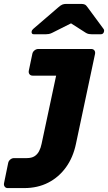

<svg xmlns="http://www.w3.org/2000/svg" viewBox="-102 -770 551 980"><path d="M-62.9 190Q-72.5 190 -77.9 182.8Q-83.4 175.5 -81.4 164.9L-60.3 62.1Q-58.3 51.5 -49.6 44.3Q-40.9 37 -30.3 37H34.4Q59.1 37 73.9 27.6Q88.7 18.3 97.4 1.7Q106.1 -14.9 110.2 -35.5L184.5 -383.9H64.9Q54.3 -383.9 48.6 -391.1Q43 -398.4 45 -409L63 -494.9Q65 -505.5 74.1 -512.8Q83.1 -520 93.7 -520H363.6Q374.2 -520 379.7 -512.8Q385.1 -505.5 383.1 -494.9L285.6 -35.5Q271.2 33.4 234.8 83.9Q198.4 134.4 144.3 162.2Q90.2 190 21.7 190ZM71.6 -595Q57.5 -595 59.4 -608.7Q60.6 -616.7 67.7 -622.5L196 -732.9Q208.4 -743.9 216.8 -746.9Q225.2 -750 234.7 -750H313.5Q323.4 -750 330.5 -746.9Q337.6 -743.9 345 -732.9L426.1 -622.9Q430.9 -617.1 428.9 -609.1Q426.2 -595 411.4 -595H367.6Q359.1 -595 351.7 -596.4Q344.2 -597.8 336.9 -602L260.6 -650.8L163.4 -602Q154.6 -597.8 146.9 -596.4Q139.1 -595 130.6 -595Z"/></svg>

Font: Rubik Light
Style: Italic
Weight: 300
Italic angle: -12°
Designer: Hubert and Fischer
Foundry: Hubert and Fischer
Version: Version 2.300;gftools[0.9.30]